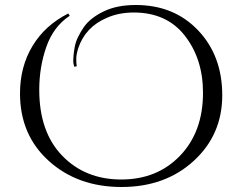

<svg xmlns="http://www.w3.org/2000/svg" viewBox="-20 -734 969 768"><path d="M277 -467Q273 -480 273 -489.5Q273 -499 274 -511Q275 -523 278.5 -544Q282 -565 292 -585.5Q302 -606 315 -625Q328 -644 348.5 -660Q369 -676 394 -688Q447 -714 523 -714Q676 -714 772.5 -612.5Q869 -511 869 -353Q869 -195 755 -90.5Q641 14 466 14Q291 14 175.5 -90Q60 -194 60 -360Q60 -467 110 -550Q160 -633 253 -680L259 -671Q194 -628 165.5 -547Q137 -466 137 -375Q137 -206 229 -111Q321 -16 465 -16Q609 -16 700.5 -111.5Q792 -207 792 -363Q792 -498 719.5 -591Q647 -684 515 -684Q456 -684 408 -663Q321 -626 293 -541Q285 -516 285 -498Q285 -480 287 -469Z"/></svg>

Font: Cinzel Decorative
Style: Regular
Weight: 400
Designer: Natanael Gama
Version: Version 1.001;PS 001.001;hotconv 1.0.56;makeotf.lib2.0.21325